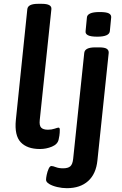

<svg xmlns="http://www.w3.org/2000/svg" viewBox="-20 -773 637 1005"><path d="M189 7Q122 7 88.5 -28.5Q55 -64 63 -145L123 -725Q126 -753 179 -753H199Q252 -753 249 -725L188 -144Q185 -116 195.5 -105Q206 -94 231 -94Q250 -94 266 -99.5Q282 -105 286 -105Q293 -105 293 -94Q293 -91 292.5 -78Q292 -65 287 -43Q282 -18 252 -5.5Q222 7 189 7ZM330 212Q305 212 279.5 206Q254 200 237.5 190Q221 180 221 168Q221 159 224.5 142Q228 125 234.5 110.5Q241 96 249 96Q257 96 272.5 102Q288 108 310 108Q336 108 348 97.5Q360 87 363 58L421 -496Q424 -525 478 -525H499Q528 -525 539 -517.5Q550 -510 549 -496L490 66Q483 137 441.5 174.5Q400 212 330 212ZM489 -581Q455 -581 440.5 -588.5Q426 -596 428 -610L435 -682Q436 -695 452 -702.5Q468 -710 502 -710Q536 -710 549.5 -703Q563 -696 562 -682L555 -610Q552 -581 489 -581Z"/></svg>

Font: Asap Semi Expanded Semi Expanded SemiBold
Style: Italic
Weight: 600
Width: 6
Italic angle: -6°
Designer: Pablo Cosgaya
Foundry: Omnibus-Type
Version: Version 3.001; ttfautohint (v1.8.4.7-5d5b)